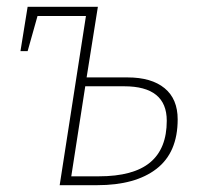

<svg xmlns="http://www.w3.org/2000/svg" viewBox="-20 -543 590 563"><path d="M354 -316Q424 -316 462.5 -284.5Q501 -253 501 -193Q501 -96 439 -48Q377 0 265 0H155L232 -496H90L61 -393H40L61 -523H267L234 -316ZM270 -26Q371 -26 420 -66.5Q469 -107 469 -189Q469 -290 344 -290H230L189 -26Z"/></svg>

Font: Bitter Pro ExtraLight
Style: Italic
Weight: 275
Italic angle: -9°
Designer: Sol Matas, and Bitter project Authors
Foundry: Sol Matas
Version: Version 1.010